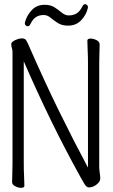

<svg xmlns="http://www.w3.org/2000/svg" viewBox="-20 -890 540 921"><path d="M401 -850Q394 -819 369.5 -793Q345 -767 307 -767Q277 -767 257.5 -779.5Q238 -792 222.5 -805Q207 -818 190 -818Q168 -818 152.5 -808Q137 -798 125 -773Q121 -764 113 -764Q108 -764 103.5 -768Q99 -772 99 -779Q99 -781 99.5 -782Q100 -783 100 -784Q108 -815 132 -841Q156 -867 194 -867Q224 -867 243 -854Q262 -841 277.5 -828.5Q293 -816 310 -816Q332 -816 348 -826Q364 -836 376 -861Q381 -870 388 -870Q393 -870 397.5 -866Q402 -862 402 -855Q402 -854 401.5 -853Q401 -852 401 -850ZM402 -589Q402 -620 400.5 -649Q399 -678 399 -695Q399 -705 415 -705Q428 -705 443 -697.5Q458 -690 458 -677Q458 -665 457 -639.5Q456 -614 456 -588V-88Q456 -79 458.5 -60.5Q461 -42 461 -33Q461 -19 443.5 -5Q426 9 406 9Q395 9 384.5 -8.5Q374 -26 368 -37Q292 -174 224 -313.5Q156 -453 94 -596V-105Q94 -74 95.5 -45Q97 -16 97 1Q97 11 81 11Q68 11 53 3.5Q38 -4 38 -17Q38 -29 39 -54.5Q40 -80 40 -106V-641Q40 -650 37 -659.5Q34 -669 34 -676V-680Q36 -690 54 -698Q72 -706 86 -706Q88 -706 90 -705.5Q92 -705 93 -705Q102 -703 106 -696Q110 -689 114 -681Q192 -502 263.5 -356.5Q335 -211 402 -86Z"/></svg>

Font: Moon Stars Kai T HW Light
Style: Regular
Weight: 300
Designer: GuiWonder
Version: Version 1.101